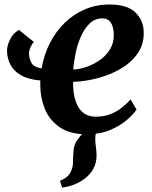

<svg xmlns="http://www.w3.org/2000/svg" viewBox="-20 -588 678 855"><path d="M256.7 247.4 247.1 217.1Q269.3 208.1 281.1 196.4Q293 184.7 298.9 167.8Q305.2 152.3 305.1 132.4Q305 112.6 306.9 90.7Q308.2 55.1 325.7 33.3Q343.3 11.5 357 -6.6L433.1 -49.2Q417.8 -30.3 410.9 -10Q404 10.2 404.3 34Q404.5 48.2 407.2 67.6Q410 86.9 410 105.1Q410 135.9 396.7 161.7Q383.4 187.5 357.8 207.2Q337.2 223 311.9 233.2Q286.6 243.3 256.7 247.4ZM131.3 -400.9Q123.7 -394.7 116.4 -378.9Q109.2 -363.2 109.2 -350Q109.2 -329.7 119.3 -309.4Q129.3 -289.2 165.4 -283.4Q175.9 -345.4 202.7 -397.3Q229.5 -449.2 269.3 -487.5Q309.2 -525.8 359.4 -546.9Q409.6 -568 467.1 -568Q546.5 -568 582.5 -533Q618.6 -498 620 -446Q621.1 -398.1 600.3 -361.9Q579.5 -325.7 544.4 -299.8Q509.4 -273.9 467.2 -257.3Q425.1 -240.6 382.7 -232.5Q340.3 -224.4 305.6 -223.6Q305 -188.7 310.9 -160.2Q316.7 -131.7 328.9 -111Q341.2 -90.3 360.6 -79.3Q380 -68.4 406.1 -68.4Q441.5 -68.4 470 -79.1Q498.6 -89.8 521.2 -107.5Q543.8 -125.2 561.2 -145.2L588.1 -100.2Q574.4 -79.3 544.5 -53.5Q514.6 -27.7 469.9 -8.9Q425.1 10 366.7 10Q290.7 10 244.8 -22.2Q199 -54.4 179 -105Q159 -155.5 159.4 -210.9Q159.4 -215.7 159.5 -220.3Q159.6 -224.9 159.7 -229.6Q106.2 -234 73.7 -252.8Q41.1 -271.5 26.2 -300.3Q11.3 -329.1 11.3 -363.5Q11.3 -383.3 24.1 -411Q36.9 -438.7 64.2 -454.8ZM435.7 -506.3Q403.8 -506.3 380.4 -484.5Q357.1 -462.7 341.4 -428Q325.7 -393.2 317.3 -353.6Q308.8 -314 306.2 -278.2Q333.5 -279.2 365.1 -290Q396.6 -300.8 424.6 -320.4Q452.5 -340.1 470 -368.7Q487.5 -397.4 486.8 -434.6Q485.6 -470.2 472.9 -488.3Q460.2 -506.3 435.7 -506.3Z"/></svg>

Font: Merriweather Light
Style: Italic
Weight: 300
Italic angle: -7.8°
Designer: Eben Sorkin
Foundry: Eben Sorkin
Version: Version 2.101